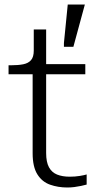

<svg xmlns="http://www.w3.org/2000/svg" viewBox="-20 -822 445 853"><path d="M18 -492V-532H29Q61 -532 83.5 -536.5Q106 -541 118 -555Q130 -569 130 -597L168 -537H359V-492ZM185 -142Q185 -102 197.5 -79Q210 -56 233.5 -46.5Q257 -37 290 -37Q314 -37 335 -40.5Q356 -44 365 -47V-2Q354 1 340 4Q326 7 310.5 9Q295 11 279 11Q238 11 202.5 -1.5Q167 -14 146 -47.5Q125 -81 125 -141V-522L130 -530V-691H185ZM306 -614 357 -802H281L264 -631V-614Z"/></svg>

Font: Roboto Serif ExtraLight
Style: Regular
Weight: 250
Version: Version 1.007